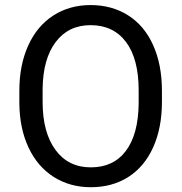

<svg xmlns="http://www.w3.org/2000/svg" viewBox="-20 -741 728 770"><path d="M629.4 -332.5Q629.4 -228 594.2 -150.1Q559.1 -72.3 494.6 -31.2Q430.2 9.8 344.2 9.8Q260.3 9.8 195.3 -31.5Q130.4 -72.8 94.5 -149.2Q58.6 -225.6 57.6 -326.2V-377.4Q57.6 -480 93.3 -558.6Q128.9 -637.2 194.1 -679Q259.3 -720.7 343.3 -720.7Q428.7 -720.7 493.9 -679.4Q559.1 -638.2 594.2 -559.8Q629.4 -481.4 629.4 -377.4ZM536.1 -378.4Q536.1 -504.9 485.4 -572.5Q434.6 -640.1 343.3 -640.1Q254.4 -640.1 203.4 -572.5Q152.3 -504.9 150.9 -384.8V-332.5Q150.9 -210 202.4 -139.9Q253.9 -69.8 344.2 -69.8Q435.1 -69.8 484.9 -136Q534.7 -202.1 536.1 -325.7Z"/></svg>

Font: Vazir FD
Style: FD
Weight: 400
Foundry: Based on Dejavu fonts, by Saber Rastikerdar
Version: Version 26.0.0